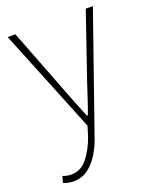

<svg xmlns="http://www.w3.org/2000/svg" viewBox="-143 -609 755 936"><g transform="rotate(-20 234.0 -141.5)"><path d="M74 244Q61 244 47 241Q33 238 23 233L32 200Q40 204 52 206.5Q64 209 76 209Q126 209 160 166.5Q194 124 216 61L231 12L13 -527H53L186 -183Q199 -149 214.5 -109.5Q230 -70 245 -35H250Q263 -70 276 -109.5Q289 -149 300 -183L418 -527H455L245 74Q232 115 209 154Q186 193 153 218.5Q120 244 74 244Z"/></g></svg>

Font: Noto Sans JP Thin Thin
Style: Regular
Weight: 250
Version: Version 2.004-H2;hotconv 1.0.118;makeotfexe 2.5.65603